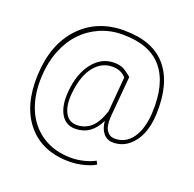

<svg xmlns="http://www.w3.org/2000/svg" viewBox="-140 -742 1117 1107"><g transform="rotate(20 418.0 -188.5)"><path d="M596.7 31.7Q560.5 31.7 537.6 4.9Q514.6 -22 510.7 -69.3Q461.9 31.7 364.7 31.7Q305.2 31.7 275.9 -20Q246.6 -71.8 254.9 -160.2Q265.1 -270.5 317.9 -336.9Q370.6 -403.3 447.3 -403.3Q481 -403.3 503.4 -392.6Q525.9 -381.8 556.6 -355L534.7 -106.4Q530.8 -45.4 549.1 -19Q567.4 7.3 598.1 7.3Q666.5 7.3 706.5 -50.5Q746.6 -108.4 751.5 -207.5Q760.3 -385.7 682.9 -479.2Q605.5 -572.8 438 -572.8Q364.3 -572.8 300.5 -545.2Q236.8 -517.6 189.7 -468Q142.6 -418.5 114 -346.4Q85.4 -274.4 81.1 -188Q75.2 -75.2 111.1 11.7Q147 98.6 221.9 147.9Q296.9 197.3 399.9 197.3Q438 197.3 477.5 187.5Q517.1 177.7 544.9 162.1L555.7 182.1Q528.8 199.2 484.1 210.2Q439.5 221.2 397.9 221.2Q230.5 221.2 139.4 112.1Q48.3 2.9 56.4 -186.8Q64.5 -376.5 168.5 -487.3Q272.5 -598.1 439.9 -598.1L440.4 -597.7Q615.7 -597.7 700.2 -496.6Q784.7 -395.5 776.9 -207Q770.5 -65.9 691.9 -1.5Q651.4 31.7 596.7 31.7ZM512.2 -128.9 530.3 -342.8Q500 -378.4 445.8 -378.4Q380.4 -378.4 335 -321.8Q289.6 -265.1 278.3 -160.2Q269.5 -85 292.2 -38.3Q314.9 8.3 364.7 8.3Q414.6 8.3 450.9 -22.7Q487.3 -53.7 512.2 -128.9Z"/></g></svg>

Font: Yantramanav Thin
Style: Regular
Weight: 250
Version: Version 1.001;PS 1.0;hotconv 1.0.72;makeotf.lib2.5.5900; ttf